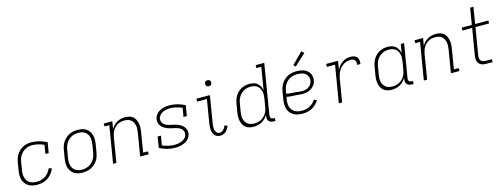

<svg xmlns="http://www.w3.org/2000/svg" viewBox="-16 -1582 6332 2417"><g transform="rotate(-15 3150.0 -373.5)"><path d="M260 8Q230 8 200.5 2.5Q171 -3 146.5 -18Q122 -33 104.5 -55.5Q87 -78 78.5 -106Q70 -134 70 -164.5Q70 -195 75 -226L92 -326Q96 -352 105 -378.5Q114 -405 129.5 -429Q145 -453 166.5 -472.5Q188 -492 213.5 -505Q239 -518 266.5 -523Q294 -528 321 -528Q375 -528 425 -513.5Q475 -499 521 -476L498 -340H455L474 -455Q439 -470 401 -480Q363 -490 322 -490Q300 -490 277 -485.5Q254 -481 233.5 -470Q213 -459 195 -442.5Q177 -426 164 -405.5Q151 -385 144 -363Q137 -341 134 -319L117 -219Q113 -195 113 -170.5Q113 -146 119 -124Q125 -102 138 -83Q151 -64 170 -52Q189 -40 213 -35Q237 -30 261 -30Q290 -30 319 -37.5Q348 -45 374 -62Q400 -79 419 -104Q438 -129 450 -157L487 -143Q473 -110 450 -80Q427 -50 396 -29.5Q365 -9 330 -0.5Q295 8 260 8Z M849 8Q819 8 790.5 2Q762 -4 739 -19.5Q716 -35 700 -58Q684 -81 676.5 -108.5Q669 -136 669.5 -166Q670 -196 675 -226L692 -326Q696 -353 705 -379.5Q714 -406 730 -430Q746 -454 768 -473.5Q790 -493 815.5 -505.5Q841 -518 869 -523Q897 -528 924 -528Q954 -528 982.5 -522Q1011 -516 1034.5 -500.5Q1058 -485 1073.5 -462Q1089 -439 1096.5 -411.5Q1104 -384 1103.5 -354Q1103 -324 1098 -294L1082 -194Q1077 -167 1068.5 -140.5Q1060 -114 1044 -90Q1028 -66 1005.5 -46.5Q983 -27 957.5 -14.5Q932 -2 904 3Q876 8 849 8ZM851 -30Q873 -30 895.5 -34.5Q918 -39 939.5 -50Q961 -61 978.5 -77.5Q996 -94 1009 -114Q1022 -134 1029 -156Q1036 -178 1040 -201L1057 -301Q1060 -324 1060.5 -348Q1061 -372 1056.5 -394Q1052 -416 1040 -435Q1028 -454 1010 -466.5Q992 -479 969.5 -484.5Q947 -490 923 -490Q901 -490 878 -485.5Q855 -481 834 -470Q813 -459 795 -442.5Q777 -426 764.5 -406Q752 -386 744.5 -364Q737 -342 734 -319L717 -219Q713 -196 712.5 -172Q712 -148 717 -126Q722 -104 734 -85Q746 -66 764 -53.5Q782 -41 804.5 -35.5Q827 -30 851 -30Z M1246 0 1326 -482H1264L1263 -520H1375L1359 -422Q1373 -447 1393 -468Q1413 -489 1437.5 -502.5Q1462 -516 1489 -522Q1516 -528 1542 -528Q1570 -528 1597 -521Q1624 -514 1644 -497Q1664 -480 1675.5 -456Q1687 -432 1692 -405.5Q1697 -379 1696 -351Q1695 -323 1690 -294L1648 -38H1710L1711 0H1599L1649 -301Q1652 -324 1653 -347Q1654 -370 1649.5 -392Q1645 -414 1635 -433Q1625 -452 1607.5 -465.5Q1590 -479 1568 -484.5Q1546 -490 1523 -490Q1502 -490 1479.5 -485.5Q1457 -481 1437 -470Q1417 -459 1400 -442.5Q1383 -426 1371.5 -406.5Q1360 -387 1353 -366Q1346 -345 1342 -323L1289 0Z M2056 8Q2001 8 1950 -6Q1899 -20 1853 -44L1877 -187H1920L1899 -65Q1936 -49 1975.5 -39.5Q2015 -30 2057 -30Q2073 -30 2089 -32Q2105 -34 2122 -38Q2139 -42 2154.5 -49Q2170 -56 2184 -67Q2198 -78 2207.5 -93Q2217 -108 2219 -125Q2223 -145 2216.5 -163.5Q2210 -182 2196.5 -195Q2183 -208 2166 -216Q2149 -224 2130 -229Q2111 -234 2092.5 -237.5Q2074 -241 2055 -246Q2036 -251 2018.5 -258Q2001 -265 1985 -274.5Q1969 -284 1955.5 -297Q1942 -310 1932.5 -326.5Q1923 -343 1920 -362.5Q1917 -382 1920 -402Q1924 -422 1934.5 -441.5Q1945 -461 1961 -476Q1977 -491 1996 -501Q2015 -511 2035.5 -517Q2056 -523 2076.5 -525.5Q2097 -528 2118 -528Q2172 -528 2223 -514Q2274 -500 2321 -476L2298 -340H2255L2274 -455Q2238 -470 2199 -480Q2160 -490 2118 -490Q2103 -490 2086.5 -488Q2070 -486 2054.5 -482Q2039 -478 2023.5 -470.5Q2008 -463 1995.5 -452Q1983 -441 1974 -426.5Q1965 -412 1962 -396Q1958 -372 1968 -350.5Q1978 -329 1996 -315.5Q2014 -302 2036.5 -295.5Q2059 -289 2081.5 -284Q2104 -279 2126.5 -273.5Q2149 -268 2170 -259Q2191 -250 2209.5 -237Q2228 -224 2241 -206Q2254 -188 2259.5 -165.5Q2265 -143 2261 -119Q2258 -98 2246.5 -78Q2235 -58 2218 -43Q2201 -28 2181 -18.5Q2161 -9 2140 -3Q2119 3 2098 5.5Q2077 8 2056 8Z M2644 8Q2622 8 2603 0.5Q2584 -7 2571.5 -22Q2559 -37 2552 -56Q2545 -75 2543 -95.5Q2541 -116 2542.5 -137.5Q2544 -159 2548 -181L2598 -482H2471V-520H2647L2590 -174Q2587 -159 2585.5 -144Q2584 -129 2584.5 -114Q2585 -99 2587.5 -84.5Q2590 -70 2597 -57.5Q2604 -45 2616.5 -37.5Q2629 -30 2644 -30Q2658 -30 2672 -36.5Q2686 -43 2696 -54Q2706 -65 2714 -78Q2722 -91 2727 -105L2762 -88Q2754 -69 2743.5 -52Q2733 -35 2717.5 -21Q2702 -7 2682.5 0.5Q2663 8 2644 8ZM2665 -631Q2655 -631 2646.5 -634Q2638 -637 2632.5 -644Q2627 -651 2626 -660.5Q2625 -670 2626 -680Q2627 -686 2630 -692Q2633 -698 2639 -702Q2645 -706 2651.5 -707.5Q2658 -709 2664 -709Q2674 -709 2682.5 -706Q2691 -703 2696.5 -696Q2702 -689 2703.5 -679.5Q2705 -670 2703 -660Q2702 -654 2699 -648Q2696 -642 2690.5 -638Q2685 -634 2678 -632.5Q2671 -631 2665 -631Z M3077 8Q3049 8 3022 1Q2995 -6 2974.5 -22.5Q2954 -39 2941.5 -62.5Q2929 -86 2923.5 -113Q2918 -140 2919 -168.5Q2920 -197 2925 -226L2942 -326Q2946 -352 2954.5 -378Q2963 -404 2977.5 -427.5Q2992 -451 3012.5 -471Q3033 -491 3058 -504Q3083 -517 3109.5 -522.5Q3136 -528 3162 -528Q3191 -528 3218.5 -521Q3246 -514 3266 -497Q3286 -480 3298 -456Q3310 -432 3316 -405L3364 -697H3301V-735H3413L3305 -81Q3303 -71 3304.5 -61Q3306 -51 3312 -44Q3318 -37 3327.5 -33.5Q3337 -30 3348 -30H3362L3361 8H3341Q3322 8 3305 3Q3288 -2 3276.5 -14.5Q3265 -27 3262 -45Q3259 -63 3262 -81L3265 -98Q3251 -74 3230.5 -52.5Q3210 -31 3184.5 -17.5Q3159 -4 3131.5 2Q3104 8 3077 8ZM3097 -30Q3119 -30 3141 -34.5Q3163 -39 3183.5 -49.5Q3204 -60 3221.5 -76.5Q3239 -93 3251.5 -112.5Q3264 -132 3271 -153.5Q3278 -175 3281 -197L3298 -297Q3302 -320 3303 -344Q3304 -368 3299.5 -390Q3295 -412 3284 -431.5Q3273 -451 3256 -464.5Q3239 -478 3216.5 -484Q3194 -490 3170 -490Q3148 -490 3125.5 -485.5Q3103 -481 3082.5 -470Q3062 -459 3044 -442Q3026 -425 3013.5 -405Q3001 -385 2994 -363Q2987 -341 2984 -319L2967 -219Q2963 -196 2962 -172.5Q2961 -149 2966 -127Q2971 -105 2982.5 -86Q2994 -67 3011.5 -54Q3029 -41 3051 -35.5Q3073 -30 3097 -30Z M3717 8Q3686 8 3656 2.5Q3626 -3 3600.5 -17.5Q3575 -32 3556.5 -54.5Q3538 -77 3529.5 -105Q3521 -133 3520.5 -164Q3520 -195 3525 -226L3542 -326Q3546 -353 3555.5 -380Q3565 -407 3581 -431Q3597 -455 3619.5 -475Q3642 -495 3668.5 -507Q3695 -519 3722.5 -523.5Q3750 -528 3777 -528Q3802 -528 3826.5 -524.5Q3851 -521 3873 -512.5Q3895 -504 3913.5 -489.5Q3932 -475 3943.5 -454.5Q3955 -434 3959.5 -410Q3964 -386 3959 -361Q3955 -332 3937.5 -306Q3920 -280 3894 -263Q3868 -246 3839 -239Q3810 -232 3782 -232Q3755 -232 3729 -235Q3703 -238 3676 -239Q3649 -240 3623 -242Q3597 -244 3572 -250L3567 -219Q3563 -195 3563 -170Q3563 -145 3569.5 -122.5Q3576 -100 3590.5 -81.5Q3605 -63 3624.5 -51.5Q3644 -40 3668.5 -35Q3693 -30 3717 -30Q3743 -30 3768 -35Q3793 -40 3817 -52.5Q3841 -65 3861.5 -84Q3882 -103 3897 -126L3932 -108Q3915 -81 3890.5 -57.5Q3866 -34 3837.5 -19Q3809 -4 3778 2Q3747 8 3717 8ZM3784 -268Q3806 -268 3828 -273.5Q3850 -279 3869 -292Q3888 -305 3901 -325Q3914 -345 3917 -366Q3920 -385 3916.5 -403Q3913 -421 3904 -436Q3895 -451 3881 -461.5Q3867 -472 3850 -478.5Q3833 -485 3815 -487.5Q3797 -490 3778 -490Q3755 -490 3732 -486Q3709 -482 3687 -471.5Q3665 -461 3647 -444.5Q3629 -428 3616 -407.5Q3603 -387 3595 -364.5Q3587 -342 3584 -319L3579 -289Q3603 -282 3629 -280Q3655 -278 3681 -277Q3707 -276 3732.5 -272Q3758 -268 3784 -268ZM3785 -588 3759 -612 3901 -755 3933 -725Z M4188 0 4268 -482H4162V-520H4317L4298 -406Q4311 -432 4330 -455.5Q4349 -479 4373.5 -496Q4398 -513 4425.5 -520.5Q4453 -528 4481 -528Q4505 -528 4527.5 -521Q4550 -514 4564 -496.5Q4578 -479 4580.5 -455Q4583 -431 4579 -407H4536Q4539 -423 4537.5 -439Q4536 -455 4528 -467Q4520 -479 4505.5 -484.5Q4491 -490 4475 -490Q4450 -490 4425.5 -484Q4401 -478 4378.5 -464Q4356 -450 4338.5 -429.5Q4321 -409 4309 -386.5Q4297 -364 4290 -339.5Q4283 -315 4279 -291L4231 0Z M4877 8Q4849 8 4822 1Q4795 -6 4774.5 -22.5Q4754 -39 4741.5 -62.5Q4729 -86 4723.5 -113Q4718 -140 4719 -168.5Q4720 -197 4725 -226L4742 -326Q4746 -352 4754.5 -378Q4763 -404 4777.5 -427.5Q4792 -451 4812.5 -471Q4833 -491 4858 -504Q4883 -517 4909.5 -522.5Q4936 -528 4962 -528Q4991 -528 5018.5 -521Q5046 -514 5066 -497Q5086 -480 5098 -456Q5110 -432 5116 -405L5135 -520H5178L5105 -81Q5103 -71 5104.5 -61Q5106 -51 5112 -44Q5118 -37 5127.5 -33.5Q5137 -30 5148 -30H5162L5161 8H5141Q5122 8 5105 3Q5088 -2 5076.5 -14.5Q5065 -27 5062 -45Q5059 -63 5062 -81L5065 -98Q5051 -74 5030.5 -52.5Q5010 -31 4984.5 -17.5Q4959 -4 4931.5 2Q4904 8 4877 8ZM4897 -30Q4919 -30 4941 -34.5Q4963 -39 4983.5 -49.5Q5004 -60 5021.5 -76.5Q5039 -93 5051.5 -112.5Q5064 -132 5071 -153.5Q5078 -175 5081 -197L5098 -297Q5102 -320 5103 -344Q5104 -368 5099.5 -390Q5095 -412 5084 -431.5Q5073 -451 5056 -464.5Q5039 -478 5016.5 -484Q4994 -490 4970 -490Q4948 -490 4925.5 -485.5Q4903 -481 4882.5 -470Q4862 -459 4844 -442Q4826 -425 4813.5 -405Q4801 -385 4794 -363Q4787 -341 4784 -319L4767 -219Q4763 -196 4762 -172.5Q4761 -149 4766 -127Q4771 -105 4782.5 -86Q4794 -67 4811.5 -54Q4829 -41 4851 -35.5Q4873 -30 4897 -30Z M5296 0 5376 -482H5314L5313 -520H5425L5409 -422Q5423 -447 5443 -468Q5463 -489 5487.5 -502.5Q5512 -516 5539 -522Q5566 -528 5592 -528Q5620 -528 5647 -521Q5674 -514 5694 -497Q5714 -480 5725.5 -456Q5737 -432 5742 -405.5Q5747 -379 5746 -351Q5745 -323 5740 -294L5698 -38H5760L5761 0H5649L5699 -301Q5702 -324 5703 -347Q5704 -370 5699.5 -392Q5695 -414 5685 -433Q5675 -452 5657.5 -465.5Q5640 -479 5618 -484.5Q5596 -490 5573 -490Q5552 -490 5529.5 -485.5Q5507 -481 5487 -470Q5467 -459 5450 -442.5Q5433 -426 5421.5 -406.5Q5410 -387 5403 -366Q5396 -345 5392 -323L5339 0Z M6109 0Q6091 0 6073.5 -3Q6056 -6 6041 -14Q6026 -22 6015.5 -35Q6005 -48 5999.5 -64Q5994 -80 5994 -98Q5994 -116 5997 -134L6055 -482H5928V-520H6061L6096 -735H6139L6104 -520H6276V-482H6098L6039 -128Q6036 -110 6037.5 -93Q6039 -76 6049 -63Q6059 -50 6075 -44Q6091 -38 6109 -38H6192L6193 0Z"/></g></svg>

Font: Iosevka Etoile Extralight
Style: Italic
Weight: 200
Italic angle: -9°
Designer: Belleve Invis
Foundry: Belleve Invis
Version: Version 22.1.2; ttfautohint (v1.8.4)